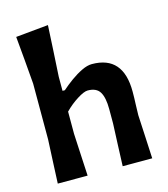

<svg xmlns="http://www.w3.org/2000/svg" viewBox="-111 -833 805 920"><g transform="rotate(-15 291.5 -373.0)"><path d="M61.5 0Q64 -54.5 66.2 -104.8Q68.5 -155 71.5 -217V-493.5Q66.5 -555 61.5 -613.8Q56.5 -672.5 51 -730.5L212.5 -746Q209.5 -686.5 206 -624Q202.5 -561.5 198.5 -493.5V-423.5H210Q232.5 -443.5 260.5 -463.8Q288.5 -484 316.5 -497.5Q344.5 -511 367 -511Q522 -511 522 -333.5Q522 -301 520.5 -271.2Q519 -241.5 519 -217Q522 -155 524.8 -104.5Q527.5 -54 530 0H383.5Q385.5 -54 387.5 -104Q389.5 -154 392 -210.5V-281.5Q392 -338 375.2 -366Q358.5 -394 315 -394Q297 -394 262.8 -372.5Q228.5 -351 198.5 -320.5V-210.5Q201.5 -154 204 -104Q206.5 -54 209.5 0Z"/></g></svg>

Font: Commissioner Loud SemiBold
Style: Regular
Weight: 600
Designer: Kostas Bartsokas
Foundry: Kostas Bartsokas
Version: Version 1.000; ttfautohint (v1.8.3)